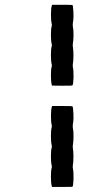

<svg xmlns="http://www.w3.org/2000/svg" viewBox="-20 -653 456 790"><path d="M193.4 -213.4 194.3 -216.8H235.8Q276.9 -216.8 278.3 -215.3Q280.8 -210.9 282 -186.8Q283.2 -162.6 281.2 -150.4Q280.8 -148.9 280.3 -145.5Q279.8 -142.1 279.8 -141.1Q278.8 -133.3 279.8 -127Q282.7 -113.8 282.5 -91.3Q282.2 -68.8 279.8 -56.2Q278.8 -49.8 279.8 -43.9Q282.2 -31.2 282.2 -8.3Q282.2 14.6 279.8 26.9Q278.8 33.2 279.8 39.6Q283.2 54.7 282.5 83.3Q281.7 111.8 277.8 115.7Q277.3 116.2 235.4 116.2H193.8L192.9 112.3Q189.5 99.6 189.5 73.2Q189.5 46.9 192.9 37.1Q193.8 33.2 192.9 28.8Q189.5 15.6 189.5 -10Q189.5 -35.6 192.9 -45.9Q193.8 -49.8 192.9 -54.7Q189.5 -67.9 189.5 -93.5Q189.5 -119.1 192.9 -129.4Q193.8 -133.3 192.9 -137.7Q189.5 -150.9 189.7 -177.5Q189.9 -204.1 193.4 -213.4ZM193.4 -630.4 194.3 -633.3H235.8Q277.3 -633.3 278.3 -632.3Q280.8 -627.9 282 -603.8Q283.2 -579.6 281.2 -567.4Q280.8 -565.9 280.3 -562.3Q279.8 -558.6 279.8 -557.6Q278.8 -549.8 279.8 -543.9Q282.7 -530.8 282.5 -508.3Q282.2 -485.8 279.8 -473.1Q278.8 -466.8 279.8 -460.4Q282.2 -447.8 282.2 -425Q282.2 -402.3 279.8 -389.6Q278.8 -383.3 279.8 -377Q283.2 -361.8 282.5 -333.5Q281.7 -305.2 277.8 -301.3Q276.9 -300.3 235.4 -300.3L193.8 -300.8L192.9 -304.7Q189.5 -317.4 189.5 -343.5Q189.5 -369.6 192.9 -379.4Q193.8 -383.3 192.9 -387.7Q189.5 -400.9 189.5 -426.8Q189.5 -452.6 192.9 -462.9Q193.8 -466.8 192.9 -471.2Q189.5 -484.4 189.5 -510Q189.5 -535.6 192.9 -545.9Q193.8 -549.8 192.9 -554.7Q189.5 -567.9 189.7 -594.5Q189.9 -621.1 193.4 -630.4Z"/></svg>

Font: VT323
Style: Regular
Weight: 400
Monospace: yes
Version: Version 001.002